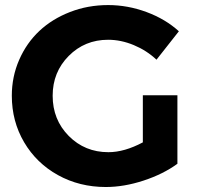

<svg xmlns="http://www.w3.org/2000/svg" viewBox="-20 -731 785 762"><path d="M546.9 -166V-353H684.1V-81.1Q627.9 -40 550 -14.4Q472.2 11.2 399.9 11.2Q295.4 11.2 210 -36.1Q124.5 -83.5 75.7 -166.5Q26.9 -249.5 26.9 -351.1Q26.9 -426.8 56.2 -493.7Q85.4 -560.5 136.2 -608.2Q187 -655.8 257.8 -683.3Q328.6 -710.9 409.2 -710.9Q486.8 -710.9 561.8 -683.1Q636.7 -655.3 689.9 -606.9L601.1 -494.1Q562 -530.8 511 -552Q460 -573.2 409.2 -573.2Q316.4 -573.2 252.7 -509Q189 -444.8 189 -351.1Q189 -255.9 252.9 -191.4Q316.9 -127 410.2 -127Q473.6 -127 546.9 -166Z"/></svg>

Font: Montserrat arm SemiBold
Style: Regular
Weight: 600
Designer: Julieta Ulanovsky
Foundry: Julieta Ulanovsky
Version: Version 6.000;PS 006.000;hotconv 1.0.88;makeotf.lib2.5.64775